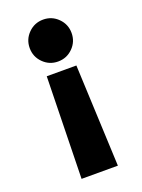

<svg xmlns="http://www.w3.org/2000/svg" viewBox="-133 -635 598 810"><g transform="rotate(-20 166.0 -229.5)"><path d="M72 0ZM252 114H89L99 -343H232ZM260 -479Q260 -440 232.5 -412.5Q205 -385 166 -385Q127 -385 99.5 -412.5Q72 -440 72 -479Q72 -518 99.5 -545.5Q127 -573 166 -573Q205 -573 232.5 -545.5Q260 -518 260 -479Z"/></g></svg>

Font: Martel Sans ExtraBold
Style: Regular
Weight: 800
Designer: Dan Reynolds and Mathieu Réguer
Foundry: Dan Reynolds and Mathieu Réguer
Version: Version 1.002; ttfautohint (v1.1) -l 5 -r 5 -G 72 -x 0 -D la